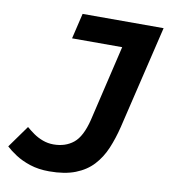

<svg xmlns="http://www.w3.org/2000/svg" viewBox="-81 -761 743 845"><g transform="rotate(10 290.5 -339.0)"><path d="M195 15Q147 15 109 2.5Q71 -10 43.5 -28Q16 -46 -1 -62L70 -161Q85 -148 103.5 -135Q122 -122 145 -113.5Q168 -105 193 -105Q246 -105 282 -134Q318 -163 337 -240L417 -579H193L220 -693H582L472 -232Q459 -179 440 -134Q421 -89 390 -55.5Q359 -22 311.5 -3.5Q264 15 195 15Z"/></g></svg>

Font: Ubuntu Sans Mono
Style: Italic
Weight: 400
Italic angle: -13.5°
Monospace: yes
Designer: Dalton Maag Ltd
Foundry: Dalton Maag Ltd
Version: Version 1.006